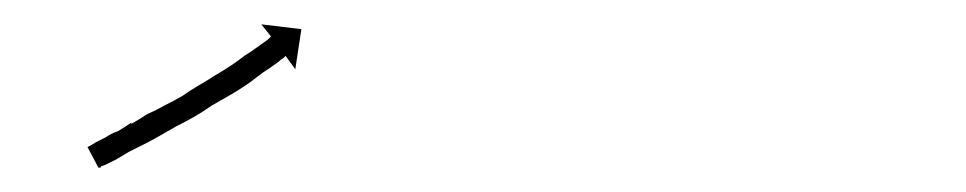

<svg xmlns="http://www.w3.org/2000/svg" viewBox="-20 -409 795 158"><path d="M54 -289Q56 -290 59 -292Q63 -294 67 -296Q71 -299 77 -301Q82 -304 88 -308V-307Q95 -311 101 -315Q108 -318 115 -322Q123 -326 130 -330Q130 -330 130 -330Q130 -330 130 -330Q130 -330 130 -330Q130 -330 130 -330Q137 -335 144 -339Q144 -339 144 -339Q144 -339 144 -339Q144 -339 144 -339Q144 -339 144 -339Q151 -343 157 -347Q157 -347 157 -347Q157 -347 157 -347Q157 -347 157 -347Q157 -347 157 -347Q164 -351 170 -355Q170 -355 170 -355Q170 -355 170 -355Q170 -355 170 -355Q170 -355 170 -355Q176 -359 181 -363Q181 -363 181 -363Q181 -363 181 -363Q181 -363 181 -363Q181 -363 181 -363Q186 -366 190 -369Q190 -369 190 -369Q190 -369 190 -369Q190 -369 190 -369Q190 -369 190 -369Q194 -372 197 -374Q200 -376 201 -377Q202 -378 203 -379L195 -389L228 -385L223 -352L215 -363Q214 -362 213 -361Q211 -360 209 -358Q206 -356 202 -353Q202 -353 202 -353Q202 -353 202 -353Q202 -353 202 -353Q202 -353 202 -353Q197 -350 192 -346Q192 -346 192 -346Q192 -346 192 -346Q192 -346 192 -346Q192 -346 192 -346Q187 -342 181 -338Q181 -338 181 -338Q181 -338 181 -338Q181 -338 181 -338Q181 -338 181 -338Q175 -334 168 -330Q168 -330 168 -330Q168 -330 168 -330Q168 -330 168 -330Q168 -330 168 -330Q161 -326 154 -322Q154 -322 154 -322Q154 -322 154 -322Q154 -322 154 -322Q154 -322 154 -322Q147 -317 140 -313Q140 -313 140 -313Q140 -313 140 -313Q140 -313 140 -313Q140 -313 140 -313Q133 -309 125 -305Q118 -301 111 -297Q104 -293 98 -290Q92 -287 86 -284Q81 -281 76 -278Q72 -276 68 -274Q66 -273 63 -272Q63 -271 62.5 -271Q62 -271 61 -271L52 -288Q52 -288 54 -289Z"/></svg>

Font: FRB American Cursive Just Arrows Thin
Style: Italic
Weight: 100
Italic angle: -25°
Version: Version 2.0;Modular Font Editor K font №1